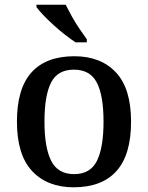

<svg xmlns="http://www.w3.org/2000/svg" viewBox="-20 -786 629 816"><path d="M293 10Q181 10 116.5 -59Q52 -128 52 -269Q52 -410 114 -478.5Q176 -547 296 -547Q408 -547 472.5 -478.5Q537 -410 537 -269Q537 -128 475 -59Q413 10 293 10ZM295 -46Q364 -46 392 -102.5Q420 -159 420 -269Q420 -380 391.5 -435Q363 -490 294 -490Q225 -490 197 -435Q169 -380 169 -269Q169 -159 197.5 -102.5Q226 -46 295 -46ZM301 -606Q280 -620 255 -639.5Q230 -659 206 -681Q182 -703 163 -723Q144 -743 135 -756V-766H259Q270 -744 285 -717Q300 -690 317.5 -664Q335 -638 349 -619V-606Z"/></svg>

Font: Noto Nastaliq Urdu Medium
Style: Regular
Weight: 500
Designer: Monotype Design Team (Patrick Giasson: type design, Kamal Mansour: OpenType code, Glenda Bellarosa). Updated by Simon Co
Foundry: Monotype Imaging Inc., Simon Cozens
Version: Version 3.007